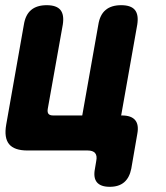

<svg xmlns="http://www.w3.org/2000/svg" viewBox="-20 -580 640 740"><path d="M486 70Q479 105 458.5 122.5Q438 140 403 140Q368 140 353.5 122.5Q339 105 346 70L351 40Q355 20 346.5 10Q338 0 318 0H86Q35 0 15 -24.5Q-5 -49 4 -100L72 -485Q78 -523 100 -541.5Q122 -560 160 -560Q198 -560 213 -541.5Q228 -523 222 -485L164 -160Q162 -147 167 -141Q172 -135 185 -135H297L359 -485Q365 -523 387 -541.5Q409 -560 447 -560Q485 -560 500 -541.5Q515 -523 509 -485L447 -135H450Q486 -135 501 -117Q516 -99 509 -63Z"/></svg>

Font: Maple Mono ExtraBold
Style: Italic
Weight: 800
Italic angle: -10°
Monospace: yes
Designer: subframe7536
Version: Version 7.200